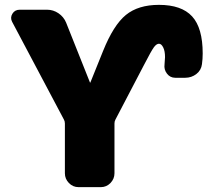

<svg xmlns="http://www.w3.org/2000/svg" viewBox="-20 -770 854 790"><path d="M634 -750Q727 -750 770.5 -702.5Q814 -655 814 -550Q814 -527 811 -506Q808 -481 788 -465.5Q768 -450 742 -450H701Q680 -450 667 -467Q654 -484 657 -505Q659 -527 659 -535Q659 -560 651.5 -575Q644 -590 634 -590Q624 -590 613.5 -576Q603 -562 571 -500L455 -278Q451 -271 451 -262V-57Q451 -34 434.5 -17Q418 0 395 0H303Q280 0 263.5 -17Q247 -34 247 -57V-262Q247 -271 243 -278L30 -680Q21 -697 31 -713.5Q41 -730 61 -730H174Q199 -730 220.5 -715.5Q242 -701 252 -677L350 -431Q350 -430 351 -430Q352 -430 352 -431L404 -560Q447 -667 498 -708.5Q549 -750 634 -750Z"/></svg>

Font: Rounded Mplus 1c Black
Style: Regular
Weight: 900
Version: Version 1.059.20150529